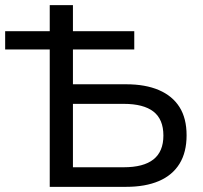

<svg xmlns="http://www.w3.org/2000/svg" viewBox="-40 -725 788 745"><path d="M153 0V-533H-20V-604H153V-705H243V-604H481V-533H243V-398H449Q524 -398 576.5 -375.5Q629 -353 656.5 -309.5Q684 -266 684 -200Q684 -134 656.5 -89.5Q629 -45 576.5 -22.5Q524 0 449 0ZM243 -76H440Q517 -76 555.5 -106.5Q594 -137 594 -199Q594 -262 555.5 -292Q517 -322 440 -322H243Z"/></svg>

Font: Nunito Sans 12pt Medium
Style: Regular
Weight: 500
Designer: Vernon Adams
Foundry: Vernon Adams
Version: Version 3.101;gftools[0.9.27]